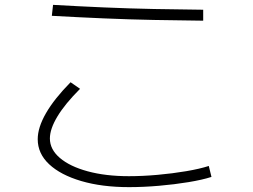

<svg xmlns="http://www.w3.org/2000/svg" viewBox="-20 -747 1040 789"><path d="M510 22Q399 22 314 -3Q229 -28 182 -72Q135 -116 135 -175Q135 -223 169 -282Q203 -341 270 -409L309 -382Q247 -320 216 -268.5Q185 -217 185 -178Q185 -133 226 -98Q267 -63 340.5 -43Q414 -23 510 -23Q566 -23 627.5 -28.5Q689 -34 745 -43.5Q801 -53 838 -65L849 -20Q812 -8 754.5 1.5Q697 11 633 16.5Q569 22 510 22ZM815 -662Q715 -663 612.5 -665Q510 -667 405.5 -671.5Q301 -676 193 -682L198 -727Q304 -721 407.5 -716.5Q511 -712 613 -710Q715 -708 815 -707Z"/></svg>

Font: M PLUS 2 Light
Style: Regular
Weight: 300
Designer: Coji Morishita
Foundry: UNDERFOREST DESIGN
Version: Version 1.001